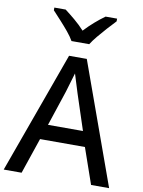

<svg xmlns="http://www.w3.org/2000/svg" viewBox="-108 -1111 879 1184"><g transform="rotate(10 331.0 -519.0)"><path d="M0 0 275 -761H386L660 0H547L469 -224H188L112 0ZM221 -319H440L367 -541L330 -660L294 -539ZM274 -853Q260 -878 236.5 -906.5Q213 -935 186 -964.5Q159 -994 134 -1021V-1038H205Q234 -1016 267.5 -988Q301 -960 330 -928Q360 -960 392 -988Q424 -1016 455 -1038H527V-1021Q503 -996 475.5 -965.5Q448 -935 424 -906Q400 -877 385 -853Z"/></g></svg>

Font: Menbere
Style: Regular
Weight: 400
Designer: Aleme Tadesse
Foundry: Sorkin Type Co
Version: Version 1.000